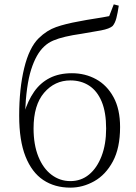

<svg xmlns="http://www.w3.org/2000/svg" viewBox="-20 -847 623 881"><path d="M303 14Q231 14 178.5 -21Q126 -56 97 -129Q68 -202 68 -316Q68 -440 91 -534.5Q114 -629 158 -672Q195 -708 238 -723Q281 -738 343 -749Q378 -756 414.5 -761.5Q451 -767 481 -773L502 -827L525 -821Q520 -787 514 -764Q508 -741 497 -728Q483 -715 443.5 -707.5Q404 -700 354 -692Q312 -686 280 -678.5Q248 -671 224.5 -661Q201 -651 183 -634Q146 -600 123 -528Q100 -456 95 -327L91 -329Q108 -385 136.5 -426Q165 -467 208 -489Q251 -511 310 -511Q371 -511 421 -483.5Q471 -456 501 -401Q531 -346 531 -264Q531 -168 498 -106.5Q465 -45 412.5 -15.5Q360 14 303 14ZM303 -16Q352 -16 388.5 -46Q425 -76 446 -130.5Q467 -185 467 -257Q467 -332 446.5 -381Q426 -430 389 -454Q352 -478 303 -478Q231 -478 182.5 -421.5Q134 -365 134 -258Q134 -183 156 -128.5Q178 -74 216.5 -45Q255 -16 303 -16Z"/></svg>

Font: Noto Serif JP ExtraLight
Style: Regular
Weight: 200
Designer: Ryoko NISHIZUKA  (kana & ideographs); Frank Grießhammer (Latin, Greek & Cyrillic); Wenlong ZHANG  (bopomofo); Sandoll Co
Foundry: Adobe
Version: Version 2.002-H1;hotconv 1.1.0;makeotfexe 2.6.0